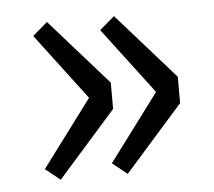

<svg xmlns="http://www.w3.org/2000/svg" viewBox="-37 -478 503 451"><g transform="rotate(-5 214.5 -252.0)"><path d="M89 -66 54 -94 172 -252 54 -408 89 -438 226 -283V-221ZM247 -66 212 -94 330 -252 212 -408 247 -438 384 -283V-221Z"/></g></svg>

Font: Source Sans 3
Style: Regular
Weight: 400
Designer: Paul D. Hunt
Foundry: Adobe
Version: Version 3.046;hotconv 1.0.118;makeotfexe 2.5.65603